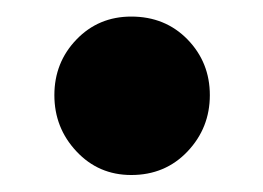

<svg xmlns="http://www.w3.org/2000/svg" viewBox="-20 -372 309 226"><path d="M134.5 -166Q96 -166 70 -193.8Q44 -221.5 44 -260Q44 -298.5 70 -325.5Q96 -352.5 134.5 -352.5Q174.5 -352.5 200.8 -325.5Q227 -298.5 227 -260Q227 -221.5 200.8 -193.8Q174.5 -166 134.5 -166Z"/></svg>

Font: Fraunces 144pt Soft
Style: Bold
Weight: 700
Version: Version 1.000;[0bf87f6ff]